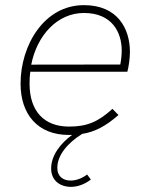

<svg xmlns="http://www.w3.org/2000/svg" viewBox="-20 -519 580 747"><path d="M247.5 6H260.5C217 37.5 179 84.5 179 136.5C179 183 213 208 256.5 208C283 208 310 197.5 333.5 179.5L319 160C299 175 276 183.5 255 183.5C226.5 183.5 203 168.5 203 134C203 83.5 245 36 299.5 2C350 -6 391.5 -28.5 441 -71.5L417.5 -95.5C361.5 -44.5 318 -26.5 248.5 -26.5C151.5 -26.5 95 -86.5 95 -193.5C95 -208.5 95.5 -223.5 98 -240H475.5C480.5 -258 485.5 -291.5 485.5 -317C485.5 -406 439 -499 306.5 -499C150.5 -499 60 -341.5 60 -193.5C60 -74 127 6 247.5 6ZM101.5 -267.5C124.5 -383 204 -468.5 306.5 -468.5C416.5 -468.5 453.5 -392.5 453.5 -323C453.5 -304 451.5 -286.5 448 -268Z"/></svg>

Font: HK Grotesk ExtraLight
Style: Italic
Weight: 200
Italic angle: -16°
Designer: Alfredo Marco Pradil
Foundry: Hanken Design Co.
Version: Version 3.001;FEAKit 1.0